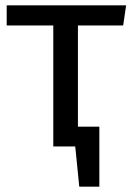

<svg xmlns="http://www.w3.org/2000/svg" viewBox="-20 -547 491 717"><path d="M5 -527H451L440 -452H271V0H179V-452H5ZM225 -74H351V150H276L261 0H225Z"/></svg>

Font: Fira Sans Variable
Style: Regular
Weight: 400
Designer: Carrois Corporate & Edenspiekermann AG
Foundry: Carrois Corporate GbR & Edenspiekermann AG
Version: Version 4.202